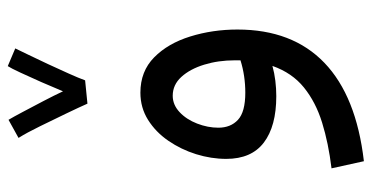

<svg xmlns="http://www.w3.org/2000/svg" viewBox="-248 -465 943 487"><g transform="rotate(-90 223.5 -221.5)"><path d="M58.1 230 40 147.9Q104 140.1 156 124Q208 107.9 245.1 77.9Q282.2 47.9 299.8 -2Q282.2 2.9 262.2 5.4Q242.2 7.8 223.1 7.8Q147 7.8 105.5 -23.7Q64 -55.2 64 -119.1Q64 -157.2 75.9 -195.6Q87.9 -233.9 109.9 -265.9Q131.8 -297.9 162.8 -317.4Q193.8 -336.9 231.9 -336.9Q286.1 -336.9 321.5 -302Q356.9 -267.1 374.5 -210.4Q392.1 -153.8 392.1 -90.8Q392.1 48.8 307.6 129.9Q223.1 210.9 58.1 230ZM143.1 -139.2Q143.1 -107.9 163.1 -89.4Q183.1 -70.8 231.9 -70.8Q274.9 -70.8 314 -83Q314 -88.9 314 -97.2Q314 -139.2 303 -175Q292 -210.9 272 -232.9Q252 -254.9 224.1 -254.9Q201.2 -254.9 182.6 -237.5Q164.1 -220.2 153.6 -193.1Q143.1 -166 143.1 -139.2ZM204.1 -471.2Q195.3 -491.2 179.2 -524.7Q163.1 -558.1 146.7 -591.6Q130.4 -625 117.2 -646L163.1 -671.4Q170.4 -659.2 183.3 -634.8Q196.3 -610.4 210.7 -582.8Q225.1 -555.2 235.4 -533.2Q246.1 -559.1 259 -588.6Q272 -618.2 283 -641.6Q293.9 -665 299.3 -673.3L344.2 -654.3Q339.4 -644 328.4 -621.6Q317.4 -599.1 304.7 -571.8Q292 -544.4 280.5 -518.8Q269 -493.2 263.2 -477.1Z"/></g></svg>

Font: Kurinto Seri
Style: Regular
Weight: 400
Designer: Kurinto was developed by Clint Goss from a range of fonts that are compatible with the SIL Open Font License Version 1.1
Foundry: Clinton F. Goss
Version: Version 2.196; July 25, 2020